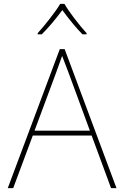

<svg xmlns="http://www.w3.org/2000/svg" viewBox="-20 -969 640 989"><path d="M452 -271H149L48 0H20L288 -716H313L580 0H552ZM443 -296 334 -592 300 -681Q291 -655 268 -592L158 -296ZM174 -798Q204 -831 238.5 -875.5Q273 -920 290 -949H312Q329 -919 363 -874.5Q397 -830 426 -798V-792H405Q360 -837 301 -917Q248 -845 195 -792H174Z"/></svg>

Font: Noto Sans Mono UI Thin
Style: Regular
Weight: 250
Monospace: yes
Designer: Monotype Design team
Foundry: Monotype Imaging Inc.
Version: Version 1.000